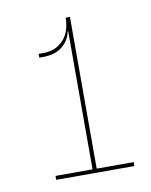

<svg xmlns="http://www.w3.org/2000/svg" viewBox="-57 -968 396 503"><g transform="rotate(-10 141.0 -716.0)"><path d="M154.5 -923H162.5V-519.5H261V-509H53V-519.5H151.5V-903.5ZM65 -842H77.5Q110.5 -842 130.8 -863.8Q151 -885.5 151 -923H156.5L155 -887H150Q146 -864 126.8 -848Q107.5 -832 76.5 -832H65Z"/></g></svg>

Font: Hepta Slab ExtraLight Thin
Style: Regular
Weight: 250
Version: Version 1.102